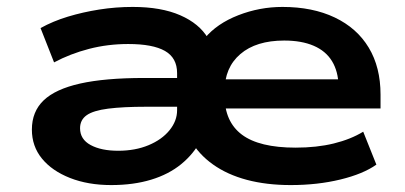

<svg xmlns="http://www.w3.org/2000/svg" viewBox="-20 -524 1170 554"><path d="M301 10Q234 10 182 -10.5Q130 -31 101 -66.5Q72 -102 72 -150Q72 -202 106 -234.5Q140 -267 211.5 -283Q283 -299 396 -299H513V-216H402Q335 -216 292 -210.5Q249 -205 230 -191.5Q211 -178 211 -154Q211 -122 241.5 -105.5Q272 -89 321 -89Q370 -89 408.5 -105Q447 -121 469 -148Q491 -175 491 -206V-313Q491 -357 456 -377Q421 -397 350 -397Q291 -397 237 -383Q183 -369 136 -344L97 -443Q133 -463 176 -476Q219 -489 266.5 -496.5Q314 -504 363 -504Q445 -504 500 -480Q555 -456 580 -414H571Q606 -456 667.5 -480Q729 -504 795 -504Q882 -504 946 -473.5Q1010 -443 1044 -386.5Q1078 -330 1078 -251V-211H598V-295H980L957 -275Q956 -318 938 -347.5Q920 -377 885 -392Q850 -407 800 -407Q719 -407 673.5 -368Q628 -329 628 -261V-248Q628 -173 678 -135.5Q728 -98 833 -98Q894 -98 943 -110Q992 -122 1028 -144L1066 -49Q1028 -22 962 -6Q896 10 819 10Q749 10 692.5 -5Q636 -20 594.5 -49.5Q553 -79 530 -120H560Q539 -80 503 -50.5Q467 -21 416 -5.5Q365 10 301 10Z"/></svg>

Font: Nunito Sans 10pt Expanded
Style: Bold
Weight: 700
Width: 7
Designer: Vernon Adams
Foundry: Vernon Adams
Version: Version 3.101;gftools[0.9.27]